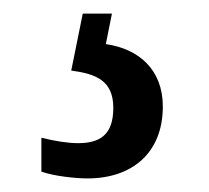

<svg xmlns="http://www.w3.org/2000/svg" viewBox="-20 -29 308 283"><path d="M109 234C174 234 220 197 220 128C220 74 185 43 136 36L145 -9H102L85 75C122 80 147 90 147 130C147 170 127 182 95 182C80 182 61 179 41 174V224C61 231 93 234 109 234Z"/></svg>

Font: Noto Serif Hebrew ExtraCondensed SemiBold
Style: Regular
Weight: 600
Width: 2
Designer: Monotype Design Team
Foundry: Monotype Imaging Inc.
Version: Version 2.004